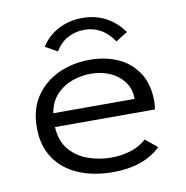

<svg xmlns="http://www.w3.org/2000/svg" viewBox="-75 -717 776 800"><g transform="rotate(-10 312.5 -317.5)"><path d="M341 10Q257 10 193.5 -17.5Q130 -45 94.5 -98Q59 -151 59 -227Q59 -305 95 -358.5Q131 -412 191.5 -440Q252 -468 325 -468Q390 -468 443 -444.5Q496 -421 528 -372.5Q560 -324 560 -250Q560 -242 559 -233.5Q558 -225 557 -217H134Q137 -158 167.5 -121.5Q198 -85 245 -68Q292 -51 343 -51Q387 -51 425.5 -63Q464 -75 493 -101L543 -60Q470 10 341 10ZM137 -275H481Q481 -318 458.5 -348Q436 -378 399.5 -394Q363 -410 318 -410Q279 -410 240.5 -396.5Q202 -383 173.5 -353Q145 -323 137 -275ZM201 -525 150 -554Q178 -598 224 -621.5Q270 -645 324 -645Q433 -645 498 -555L448 -524Q401 -595 324 -595Q287 -595 254.5 -578Q222 -561 201 -525Z"/></g></svg>

Font: Inconsolata Expanded
Style: Regular
Weight: 400
Width: 7
Monospace: yes
Designer: Raph Levien, Cyreal, Brenton Simpson
Foundry: Raph Levien, Cyreal, Google
Version: Version 3.100; ttfautohint (v1.8.4.7-5d5b)